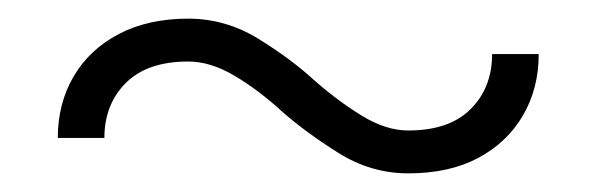

<svg xmlns="http://www.w3.org/2000/svg" viewBox="-20 -503 640 206"><path d="M418 -317Q378 -317 343 -339Q308 -361 283 -383Q258 -406 232 -421.5Q206 -437 182 -437Q138 -437 115 -414Q92 -391 92 -355H42Q42 -392 59 -421Q76 -450 107.5 -466.5Q139 -483 182 -483Q222 -483 257 -461.5Q292 -440 317 -417Q342 -395 368 -379Q394 -363 418 -363Q462 -363 485 -386Q508 -409 508 -445H558Q558 -408 541 -379Q524 -350 493 -333.5Q462 -317 418 -317Z"/></svg>

Font: Victor Mono Thin
Style: Regular
Weight: 100
Monospace: yes
Designer: Rune Bjørnerås
Version: Version 1.561;gftools[0.9.30]